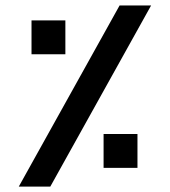

<svg xmlns="http://www.w3.org/2000/svg" viewBox="-20 -694 632 714"><path d="M97.2 -618.2H223.1V-492.2H97.2ZM424.8 -673.8H542L167 0H49.8ZM365.2 -195.8H491.2V-69.8H365.2Z"/></svg>

Font: Droid Arabic Kufi
Style: Bold
Weight: 700
Designer: Pascal Zoghbi
Foundry: Irfont.ir
Version: Version 1.00 February 28, 2013, initial release